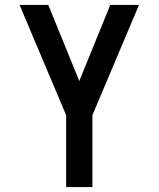

<svg xmlns="http://www.w3.org/2000/svg" viewBox="-20 -755 640 775"><path d="M247 0V-290L59 -735H175L300 -428L425 -735H541L353 -290V0Z"/></svg>

Font: Iosevka Aile Semibold
Style: Regular
Weight: 600
Designer: Belleve Invis
Foundry: Belleve Invis
Version: Version 31.1.0; ttfautohint (v1.8.4)